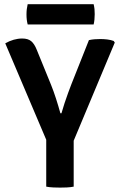

<svg xmlns="http://www.w3.org/2000/svg" viewBox="-20 -870 558 895"><path d="M195.5 -292H323.5V0Q308.5 3 291.2 3.8Q274 4.5 260 4.5Q247.5 4.5 229 3.8Q210.5 3 195.5 0ZM394.5 -683Q408 -686 421.2 -687Q434.5 -688 447.5 -688Q464 -688 480.5 -686Q497 -684 510 -679L515 -671.5L315.5 -195H205.5L4.5 -668Q23.5 -679 43.8 -684.8Q64 -690.5 83.5 -690.5Q110.5 -690.5 125.5 -678Q140.5 -665.5 151.5 -637.5L218 -474.5Q229.5 -446 240.8 -411.2Q252 -376.5 261.5 -342H266.5Q272.5 -364 280.8 -388.8Q289 -413.5 297.5 -436.8Q306 -460 313 -478ZM109 -756Q106 -768 104.8 -778.5Q103.5 -789 103.5 -803Q103.5 -816 104.8 -826.8Q106 -837.5 109 -850.5H416.5Q419.5 -837.5 420.5 -827.8Q421.5 -818 421.5 -804Q421.5 -777 416.5 -756Z"/></svg>

Font: Signika Negative Light SemiBold
Style: Regular
Weight: 600
Version: Version 2.001